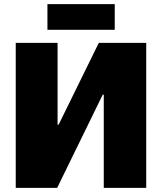

<svg xmlns="http://www.w3.org/2000/svg" viewBox="-20 -907 782 927"><path d="M209 -763H534V-887H209ZM56 0H256L476 -450H481V0H686V-700H457L263 -305H258V-700H56Z"/></svg>

Font: Fixel Text Black
Style: Regular
Weight: 900
Width: 4
Designer: AlfaBravo + MacPaw
Foundry: Kyrylo Tkachov, Marchela Mozhyna, Serhii Makarenko, Maria Weinstein, Zakhar Kryvoshyya
Version: Version 1.211